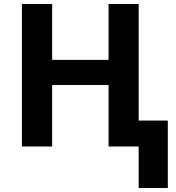

<svg xmlns="http://www.w3.org/2000/svg" viewBox="-20 -734 881 962"><path d="M674.8 208V0H523.9V-308.1H241.2V0H89.8V-713.9H241.2V-434.1H523.9V-713.9H674.8V-129.9H820.8V208Z"/></svg>

Font: Open Sans
Style: Bold
Weight: 700
Designer: Monotype Design Team
Foundry: Monotype Imaging Inc.
Version: Version 3.000; ttfautohint (v1.8.4)